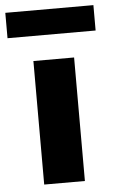

<svg xmlns="http://www.w3.org/2000/svg" viewBox="-94 -762 473 799"><g transform="rotate(-5 143.0 -363.0)"><path d="M58 0V-516H228V0ZM-41 -620V-726H327V-620Z"/></g></svg>

Font: REM
Style: Bold
Weight: 700
Designer: Octavio Pardo
Foundry: Ashler Design
Version: Version 1.005;gftools[0.9.28]